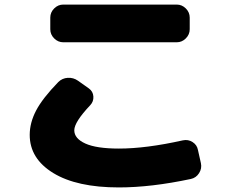

<svg xmlns="http://www.w3.org/2000/svg" viewBox="-20 -760 1040 840"><path d="M257 -740H753Q776 -740 793 -723Q810 -706 810 -683V-632Q810 -609 793 -592Q776 -575 753 -575H257Q234 -575 217 -592Q200 -609 200 -632V-683Q200 -706 217 -723Q234 -740 257 -740ZM859 -46Q864 -23 851 -2.5Q838 18 815 23Q641 60 500 60Q316 60 213 -3Q110 -66 110 -170Q110 -223 138 -276.5Q166 -330 235 -401Q252 -418 276.5 -419.5Q301 -421 321 -407L369 -373Q387 -360 388.5 -338Q390 -316 375 -300Q305 -226 305 -190Q305 -154 353.5 -132Q402 -110 500 -110Q619 -110 780 -146Q803 -151 822.5 -138.5Q842 -126 846 -104Z"/></svg>

Font: Rounded Mplus 1c Black
Style: Regular
Weight: 900
Version: Version 1.059.20150529